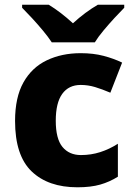

<svg xmlns="http://www.w3.org/2000/svg" viewBox="-20 -786 567 816"><path d="M309 10Q185 10 114.5 -57.5Q44 -125 44 -272Q44 -372 79.5 -435.5Q115 -499 178.5 -529.5Q242 -560 323 -560Q377 -560 420.5 -548.5Q464 -537 499 -520L449 -392Q414 -407 384 -416Q354 -425 323 -425Q272 -425 244.5 -387Q217 -349 217 -273Q217 -196 245.5 -161.5Q274 -127 324 -127Q367 -127 406 -139.5Q445 -152 481 -175V-35Q446 -13 406 -1.5Q366 10 309 10ZM200 -606Q185 -629 162.5 -656Q140 -683 116.5 -708.5Q93 -734 74 -753V-766H187Q213 -750 238.5 -730.5Q264 -711 290 -687Q316 -711 343 -731Q370 -751 396 -766H508V-753Q490 -735 466.5 -709.5Q443 -684 420 -656.5Q397 -629 383 -606Z"/></svg>

Font: Noto Sans Thaana ExtraBold
Style: Regular
Weight: 800
Designer: David Williams
Foundry: Google Inc.
Version: Version 3.001; ttfautohint (v1.8.4.7-5d5b)